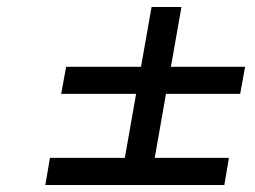

<svg xmlns="http://www.w3.org/2000/svg" viewBox="-20 -644 726 546"><path d="M452 -377 420 -195H631L618 -118H109L122 -195H335L367 -377H154L168 -454H381L411 -624H496L466 -454H677L663 -377Z"/></svg>

Font: Fz Poppins
Style: Italic
Weight: 400
Italic angle: -10°
Designer: Ninad Kale (Devanagari), Jonny Pinhorn (Latin)
Foundry: Indian Type Foundry
Version: Vit hóa bi Vntype.Com & FontZin.Com